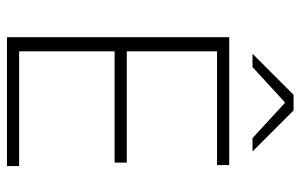

<svg xmlns="http://www.w3.org/2000/svg" viewBox="-176 -688 864 552"><g transform="rotate(90 256.0 -412.0)"><path d="M87 0V-639H127.5V0ZM99.5 0V-35H457.5V0ZM109.5 -309.5V-344.5H447.5V-309.5ZM98.5 -604V-639H454.5V-604ZM252.5 -824H297.5L414.5 -707V-706H377L276.5 -798.5H273.5L173 -706H135.5V-707Z"/></g></svg>

Font: Anek Gujarati Medium ExtraLight
Style: Regular
Weight: 250
Version: Version 1.003